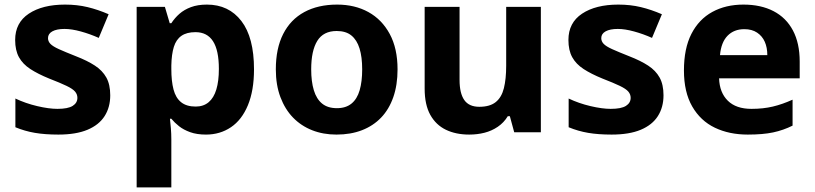

<svg xmlns="http://www.w3.org/2000/svg" viewBox="-20 -576 3548 836"><path d="M460 -161Q460 -109 435.5 -70.5Q411 -32 361 -11Q311 10 234 10Q176 10 132 2.5Q88 -5 47 -22V-147Q91 -126 142 -114Q193 -102 230 -102Q276 -102 296.5 -115Q317 -128 317 -150Q317 -165 307 -177Q297 -189 270 -202Q243 -215 194 -234Q145 -254 112 -275.5Q79 -297 62.5 -327Q46 -357 46 -402Q46 -477 105.5 -516.5Q165 -556 263 -556Q316 -556 361.5 -545Q407 -534 453 -514L410 -411Q372 -428 332 -439Q292 -450 261 -450Q227 -450 208 -439.5Q189 -429 189 -410Q189 -396 199.5 -385Q210 -374 236.5 -362Q263 -350 311 -331Q360 -312 393 -290.5Q426 -269 443 -238.5Q460 -208 460 -161Z M881 -556Q976 -556 1031 -484.5Q1086 -413 1086 -274Q1086 -182 1059.5 -118Q1033 -54 985.5 -22Q938 10 877 10Q837 10 808 -0.5Q779 -11 759.5 -26.5Q740 -42 726 -59H720Q722 -41 724 -17.5Q726 6 726 31V240H575V-546H698L719 -475H726Q741 -498 761.5 -516Q782 -534 811.5 -545Q841 -556 881 -556ZM831 -436Q793 -436 770 -420Q747 -404 737 -372Q727 -340 726 -291V-275Q726 -223 735.5 -186.5Q745 -150 768.5 -131Q792 -112 832 -112Q866 -112 888.5 -131Q911 -150 922 -186.5Q933 -223 933 -276Q933 -357 907.5 -396.5Q882 -436 831 -436Z M1711 -274Q1711 -206 1692.5 -153Q1674 -100 1639.5 -64Q1605 -28 1556 -9Q1507 10 1445 10Q1387 10 1339 -9Q1291 -28 1256 -64Q1221 -100 1201 -153Q1181 -206 1181 -274Q1181 -365 1213 -428Q1245 -491 1305 -523.5Q1365 -556 1448 -556Q1525 -556 1584 -523.5Q1643 -491 1677 -428Q1711 -365 1711 -274ZM1335 -274Q1335 -221 1346.5 -183Q1358 -145 1382.5 -125Q1407 -105 1447 -105Q1486 -105 1510.5 -125Q1535 -145 1546 -183Q1557 -221 1557 -274Q1557 -328 1545.5 -365Q1534 -402 1510 -421.5Q1486 -441 1446 -441Q1388 -441 1361.5 -398Q1335 -355 1335 -274Z M2335 -546V0H2219L2200 -70H2191Q2174 -42 2147.5 -24Q2121 -6 2089.5 2Q2058 10 2023 10Q1965 10 1921.5 -11Q1878 -32 1853.5 -76Q1829 -120 1829 -190V-546H1981V-228Q1981 -170 2001.5 -140.5Q2022 -111 2067 -111Q2113 -111 2138.5 -131.5Q2164 -152 2174 -192Q2184 -232 2184 -290V-546Z M2869 -161Q2869 -109 2844.5 -70.5Q2820 -32 2770 -11Q2720 10 2643 10Q2585 10 2541 2.5Q2497 -5 2456 -22V-147Q2500 -126 2551 -114Q2602 -102 2639 -102Q2685 -102 2705.5 -115Q2726 -128 2726 -150Q2726 -165 2716 -177Q2706 -189 2679 -202Q2652 -215 2603 -234Q2554 -254 2521 -275.5Q2488 -297 2471.5 -327Q2455 -357 2455 -402Q2455 -477 2514.5 -516.5Q2574 -556 2672 -556Q2725 -556 2770.5 -545Q2816 -534 2862 -514L2819 -411Q2781 -428 2741 -439Q2701 -450 2670 -450Q2636 -450 2617 -439.5Q2598 -429 2598 -410Q2598 -396 2608.5 -385Q2619 -374 2645.5 -362Q2672 -350 2720 -331Q2769 -312 2802 -290.5Q2835 -269 2852 -238.5Q2869 -208 2869 -161Z M3217 -556Q3293 -556 3348 -527.5Q3403 -499 3432.5 -443.5Q3462 -388 3462 -308V-235H3111Q3113 -173 3149 -137.5Q3185 -102 3252 -102Q3303 -102 3345 -112Q3387 -122 3431 -142V-29Q3391 -9 3346.5 0.5Q3302 10 3236 10Q3155 10 3092.5 -20Q3030 -50 2994 -112.5Q2958 -175 2958 -269Q2958 -365 2990.5 -428.5Q3023 -492 3081.5 -524Q3140 -556 3217 -556ZM3221 -449Q3176 -449 3148 -420.5Q3120 -392 3115 -336H3321Q3321 -369 3310 -394Q3299 -419 3276.5 -434Q3254 -449 3221 -449Z"/></svg>

Font: Noto Sans Lao
Style: Bold
Weight: 700
Designer: Monotype Design Team
Foundry: Monotype Imaging Inc.
Version: Version 2.003